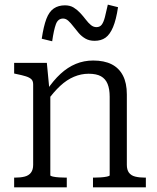

<svg xmlns="http://www.w3.org/2000/svg" viewBox="-20 -808 676 828"><path d="M41 0V-42H45Q69 -42 86.5 -46.5Q104 -51 113.5 -63.5Q123 -76 123 -97V-444Q123 -459 115 -466.5Q107 -474 91 -479Q75 -484 50 -489L41 -491V-537H182L193 -422L197 -416V-52Q197 -49 208 -46.5Q219 -44 235 -43Q251 -42 264 -42H268V0ZM609 0H381V-42H385Q398 -42 414 -43Q430 -44 441.5 -46.5Q453 -49 453 -52V-391Q453 -424 444 -446Q435 -468 415.5 -479Q396 -490 362 -490Q330 -490 299 -477Q268 -464 239.5 -437.5Q211 -411 183 -372L182 -419Q210 -461 241 -489.5Q272 -518 307 -532.5Q342 -547 382 -547Q429 -547 461 -531Q493 -515 510 -482.5Q527 -450 527 -401V-97Q527 -76 536 -63.5Q545 -51 563 -46.5Q581 -42 605 -42H609ZM388 -632Q365 -632 348.5 -641.5Q332 -651 319.5 -665.5Q307 -680 296 -694.5Q285 -709 274.5 -718.5Q264 -728 252 -728Q230 -728 221 -703.5Q212 -679 205 -630L160 -641Q168 -695 180 -726.5Q192 -758 212 -771.5Q232 -785 260 -785Q282 -785 297.5 -775.5Q313 -766 326 -752Q339 -738 350 -723.5Q361 -709 372 -700Q383 -691 396 -691Q411 -691 419 -702Q427 -713 432.5 -734.5Q438 -756 445 -788L489 -777Q481 -723 467.5 -691Q454 -659 435 -645.5Q416 -632 388 -632Z"/></svg>

Font: Roboto Serif SemiCondensed Light
Style: Regular
Weight: 300
Width: 4
Designer: Greg Gazdowicz
Foundry: Commercial Type
Version: Version 1.007